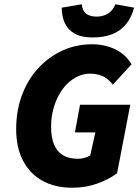

<svg xmlns="http://www.w3.org/2000/svg" viewBox="-20 -870 660 902"><path d="M320 12Q239 12 180 -20.5Q121 -53 88.5 -114.5Q56 -176 56 -264Q56 -351 83.5 -424Q111 -497 160 -550Q209 -603 273.5 -632.5Q338 -662 412 -662Q472 -662 521 -638.5Q570 -615 598 -568L510 -472Q489 -501 461.5 -512.5Q434 -524 404 -524Q374 -524 346.5 -511.5Q319 -499 296 -476.5Q273 -454 256 -422.5Q239 -391 229.5 -353.5Q220 -316 220 -274Q220 -227 233 -193.5Q246 -160 274 -142Q302 -124 348 -124Q362 -124 377.5 -128.5Q393 -133 404 -140L428 -248H332L356 -378H592L530 -56Q493 -28 438 -8Q383 12 320 12ZM416 -694Q362 -694 330 -712.5Q298 -731 284 -762.5Q270 -794 270 -834L364 -850Q367 -819 385 -805.5Q403 -792 434 -792Q464 -792 487 -806Q510 -820 522 -850L610 -834Q597 -786 571 -755Q545 -724 506 -709Q467 -694 416 -694Z"/></svg>

Font: Source Sans 3 Black
Style: Italic
Weight: 900
Italic angle: -11°
Designer: Paul D. Hunt
Foundry: Adobe
Version: Version 3.052;hotconv 1.1.0;makeotfexe 2.6.0